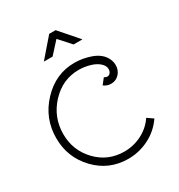

<svg xmlns="http://www.w3.org/2000/svg" viewBox="-223 -1107 1186 1275"><g transform="rotate(-30 370.0 -469.0)"><path d="M519 -818H451L371 -907L290 -818H223L346 -960H395ZM625 -155 670 -124Q621 -53 546 -15.5Q471 22 388 22Q241 22 140.5 -83Q40 -188 40 -336Q40 -488 145 -599Q250 -710 394 -710Q455 -710 516 -689Q577 -668 605 -625Q625 -594 625 -560Q625 -521 600 -494Q575 -467 538 -467Q507 -467 482 -486L516 -529Q529 -521 539 -521Q553 -521 562 -532.5Q571 -544 571 -561Q571 -582 553 -602Q527 -629 483 -642Q439 -655 395 -655Q271 -655 182.5 -560Q94 -465 94 -336Q94 -211 179 -122Q264 -33 389 -33Q461 -33 524 -65.5Q587 -98 625 -155Z"/></g></svg>

Font: Bellota
Style: Regular
Weight: 400
Designer: Kemie Guaida
Foundry: Kemie Guaida
Version: Version 1.000;PS 002.000;hotconv 1.0.70;makeotf.lib2.5.58329